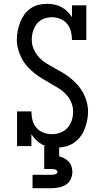

<svg xmlns="http://www.w3.org/2000/svg" viewBox="-20 -763 540 1003"><path d="M275 8Q256 8 236.5 4.5Q217 1 199.5 -8.5Q182 -18 168 -32Q154 -46 144 -62V0H69V-181H144Q144 -158 149.5 -136Q155 -114 169.5 -96.5Q184 -79 206 -70.5Q228 -62 250 -62Q273 -62 295 -70Q317 -78 332.5 -95Q348 -112 355 -134.5Q362 -157 362 -180Q362 -205 352 -228.5Q342 -252 324.5 -270.5Q307 -289 285.5 -302.5Q264 -316 242 -328Q220 -340 198.5 -353.5Q177 -367 157 -383Q137 -399 120.5 -418Q104 -437 92.5 -459.5Q81 -482 74.5 -506.5Q68 -531 68 -557Q68 -579 72.5 -602Q77 -625 85 -646Q93 -667 106.5 -686Q120 -705 139 -718.5Q158 -732 180.5 -737.5Q203 -743 226 -743Q245 -743 264.5 -739Q284 -735 301 -726Q318 -717 332 -703Q346 -689 356 -673V-735H431V-554H356Q356 -577 350.5 -599Q345 -621 330.5 -638.5Q316 -656 294.5 -664.5Q273 -673 251 -673Q228 -673 207 -664.5Q186 -656 172.5 -638.5Q159 -621 152.5 -599.5Q146 -578 146 -556Q146 -530 156 -506.5Q166 -483 183 -464.5Q200 -446 221.5 -432.5Q243 -419 265.5 -407Q288 -395 309.5 -382Q331 -369 350.5 -353Q370 -337 387 -317.5Q404 -298 415.5 -276Q427 -254 433.5 -229Q440 -204 440 -179Q440 -156 435 -132.5Q430 -109 421.5 -87.5Q413 -66 398.5 -47.5Q384 -29 364.5 -16Q345 -3 322 2.5Q299 8 275 8ZM150 220V150H250Q255 150 259.5 149.5Q264 149 268.5 147.5Q273 146 276.5 143Q280 140 280 135Q280 130 276.5 127Q273 124 268.5 122.5Q264 121 259.5 120.5Q255 120 250 120H211V0H289V54Q303 57 316 64Q329 71 339 81.5Q349 92 353.5 106.5Q358 121 358 135Q358 155 349.5 173Q341 191 324.5 201.5Q308 212 288.5 216Q269 220 250 220Z"/></svg>

Font: Iosevka Slab
Style: Regular
Weight: 400
Monospace: yes
Designer: Belleve Invis
Foundry: Belleve Invis
Version: Version 11.2.4; ttfautohint (v1.8.3)